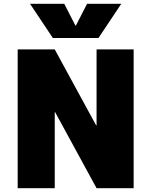

<svg xmlns="http://www.w3.org/2000/svg" viewBox="-20 -990 796 1010"><path d="M379 -855 438 -970H618L498 -790H258L138 -970H318L377 -855ZM486 -330H488V-730H683V0H488L270 -400H268V0H73V-730H268Z"/></svg>

Font: Mplus 1p Black
Style: Regular
Weight: 900
Version: Version 1.061